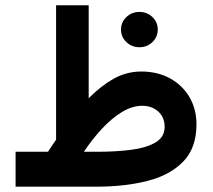

<svg xmlns="http://www.w3.org/2000/svg" viewBox="-20 -702 800 722"><path d="M435.1 -590.8Q435.1 -618.7 455.3 -637.9Q475.6 -657.2 504.4 -657.2Q533.2 -657.2 553.2 -637.9Q573.2 -618.7 573.2 -590.8Q573.2 -563 553.2 -543.7Q533.2 -524.4 504.4 -524.4Q475.6 -524.4 455.3 -543.7Q435.1 -563 435.1 -590.8ZM160.6 -131.3Q168 -143.1 175.5 -154.3Q183.1 -165.5 190.9 -176.8V-682.1H313.5V-332.5Q359.9 -379.4 407.5 -406Q455.1 -432.6 510.7 -433.1Q572.3 -433.1 619.1 -407.5Q666 -381.8 692.4 -336.9Q718.8 -292 718.8 -233.9Q718.8 -146.5 669.7 -95.2Q620.6 -43.9 535.6 -22Q450.7 0 341.3 0H38.6V-131.3ZM514.6 -304.2Q477.1 -304.2 438.2 -280.5Q399.4 -256.8 363 -217.5Q326.7 -178.2 295.4 -131.3H346.2Q417.5 -131.3 474.6 -138.9Q531.7 -146.5 565.4 -166.7Q599.1 -187 599.1 -225.1Q599.1 -260.7 575.2 -282.5Q551.3 -304.2 514.6 -304.2Z"/></svg>

Font: Vazirmatn RD UI FD
Style: Bold
Weight: 700
Designer: Saber Rastikerdar
Foundry: Saber Rastikerdar
Version: Version 33.003